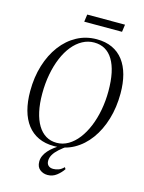

<svg xmlns="http://www.w3.org/2000/svg" viewBox="-156 -983 958 1281"><g transform="rotate(15 323.0 -343.0)"><path d="M293.5 11Q233 11 186.8 -10.5Q140.5 -32 109.2 -72.8Q78 -113.5 62.2 -171.5Q46.5 -229.5 46.5 -302.5Q46.5 -399.5 71.8 -481.2Q97 -563 142.8 -623.8Q188.5 -684.5 250.8 -718Q313 -751.5 387 -751.5Q448.5 -751.5 494.8 -730Q541 -708.5 571.8 -668Q602.5 -627.5 617.8 -570.5Q633 -513.5 633 -442.5Q633 -346.5 608.2 -264Q583.5 -181.5 538.2 -119.8Q493 -58 430.8 -23.5Q368.5 11 293.5 11ZM305.5 -14.5Q348 -14.5 385.5 -36.5Q423 -58.5 453.2 -97.8Q483.5 -137 505.5 -190.2Q527.5 -243.5 539.2 -306.2Q551 -369 551 -437Q551 -507.5 539.8 -561.2Q528.5 -615 506.2 -651.8Q484 -688.5 451.5 -707.2Q419 -726 376 -726Q333.5 -726 295.8 -705.5Q258 -685 227.2 -647.2Q196.5 -609.5 174.5 -557.2Q152.5 -505 140.5 -441.5Q128.5 -378 128.5 -306.5Q128.5 -237.5 140.5 -183.5Q152.5 -129.5 175.2 -91.8Q198 -54 230.8 -34.2Q263.5 -14.5 305.5 -14.5ZM302.5 208.5Q272 208.5 249.2 190.5Q226.5 172.5 226.5 136Q226.5 115 235.2 95.5Q244 76 260 58Q276 40 298 23.5Q320 7 346 -8L365.5 -19L388 -13.5Q354 9.5 330.2 31Q306.5 52.5 294.5 73.2Q282.5 94 282.5 115.5Q282.5 136.5 294.8 148Q307 159.5 328.5 159.5Q346 159.5 364.8 153Q383.5 146.5 401.5 128L409 140Q391.5 166.5 364.2 187.5Q337 208.5 302.5 208.5ZM282 -894H543L536 -843H275Z"/></g></svg>

Font: Merriweather 144pt Light
Style: Italic
Weight: 300
Italic angle: -7.8°
Version: Version 2.101